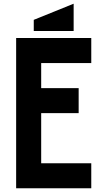

<svg xmlns="http://www.w3.org/2000/svg" viewBox="-20 -1015 580 1035"><path d="M67 -810H472V-675H202V-540H404V-405H202V-135H472V0H67ZM377 -848H162V-908L377 -995Z"/></svg>

Font: Transit CAT
Style: Regular
Weight: 400
Designer: Peter Wiegel
Foundry: Peter Wiegel
Version: 1.000